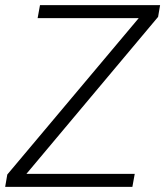

<svg xmlns="http://www.w3.org/2000/svg" viewBox="-29 -731 646 751"><path d="M118.2 -660.2 127.4 -710.9H597.2L589.4 -665L74.2 -50.8H498L488.8 0H-8.8L-0.5 -48.3L513.7 -660.2Z"/></svg>

Font: Mardoto Light
Style: Italic
Weight: 300
Italic angle: -12°
Designer: Christian Robertson, Vahan Hovhannisyan
Foundry: Google
Version: Version 1.000